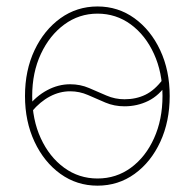

<svg xmlns="http://www.w3.org/2000/svg" viewBox="-20 -569 609 600"><path d="M284.7 11.2Q220.2 11.2 168.9 -25.6Q117.7 -62.5 87.9 -126Q58.1 -189.5 58.1 -269Q58.1 -349.1 87.9 -412.1Q117.7 -475.1 168.9 -512Q220.2 -548.8 284.7 -548.8Q349.1 -548.8 400.1 -512Q451.2 -475.1 480.7 -411.9Q510.3 -348.6 510.3 -269Q510.3 -189.5 481 -126Q451.7 -62.5 400.6 -25.6Q349.6 11.2 284.7 11.2ZM284.7 -11.2Q343.3 -11.2 389.2 -44.9Q435.1 -78.6 461.4 -137Q487.8 -195.3 487.8 -269Q487.8 -342.3 461.2 -400.6Q434.6 -459 388.7 -492.7Q342.8 -526.4 284.7 -526.4Q227.1 -526.4 180.9 -492.4Q134.8 -458.5 107.7 -400.4Q80.6 -342.3 80.6 -269Q80.6 -195.3 107.4 -137Q134.3 -78.6 180.4 -44.9Q226.6 -11.2 284.7 -11.2ZM79.6 -220.7 66.9 -235.4Q92.8 -268.6 127.4 -287.1Q162.1 -305.7 199.2 -305.7Q231 -305.7 258.3 -293.9Q285.6 -282.2 312.5 -270.5Q339.4 -258.8 369.1 -258.8Q405.3 -258.8 434.3 -272.9Q463.4 -287.1 488.3 -320.3L502 -307.6Q477.5 -270.5 443.4 -253.7Q409.2 -236.8 369.1 -236.8Q336.9 -236.8 309.3 -248.5Q281.7 -260.3 255.1 -272Q228.5 -283.7 199.2 -283.7Q166.5 -283.7 136 -267.6Q105.5 -251.5 79.6 -220.7Z"/></svg>

Font: Inter 17pt Thin
Style: Regular
Weight: 250
Version: Version 4.001;git-66647c0bb